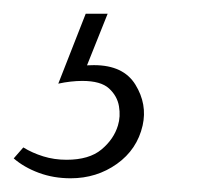

<svg xmlns="http://www.w3.org/2000/svg" viewBox="-85 -20 327 280"><path d="M40 0H72L38 85L16 80Q24 77 33.5 76Q43 75 52 75Q95 75 112.5 103.5Q130 132 123 163Q115 198 85.5 219Q56 240 18 240Q-7 240 -28.5 232Q-50 224 -65 211L-51 195Q-38 203 -22 208Q-6 213 12 213Q45 213 63 198Q81 183 87 163Q91 150 88.5 135Q86 120 74 109Q62 98 35 98Q27 98 18 99Q9 100 0 102Z"/></svg>

Font: Ysabeau Office ExtraLight
Style: Italic
Weight: 250
Italic angle: -12°
Designer: Christian Thalmann (Catharsis Fonts)
Version: Version 2.001;gftools[0.9.30]; featfreeze: tnum,lnum,ss02